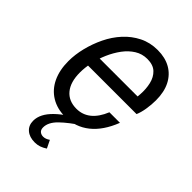

<svg xmlns="http://www.w3.org/2000/svg" viewBox="-211 -612 901 901"><g transform="rotate(45 239.5 -161.5)"><path d="M206 10Q153 10 113.5 -14Q74 -38 53 -82Q32 -126 32 -186Q32 -229 43.5 -275.5Q55 -322 76 -365.5Q97 -409 128.5 -443.5Q160 -478 201 -498.5Q242 -519 292 -519Q342 -519 378 -498.5Q414 -478 433.5 -439.5Q453 -401 453 -346Q453 -317 448 -286.5Q443 -256 434 -236H91L104 -298H405L370 -246Q378 -278 380.5 -314.5Q383 -351 375.5 -383Q368 -415 347 -435Q326 -455 287 -455Q253 -455 225 -437.5Q197 -420 175.5 -391Q154 -362 138.5 -326.5Q123 -291 115.5 -254.5Q108 -218 108 -186Q108 -123 136.5 -88.5Q165 -54 217 -54Q257 -54 287.5 -78.5Q318 -103 338 -152H408Q377 -72 325.5 -31Q274 10 206 10ZM190 196Q155 196 134 178Q113 160 113 129Q113 83 159 38.5Q205 -6 277 -39L294 -20Q237 17 202.5 50.5Q168 84 168 118Q168 134 177 141.5Q186 149 199 149Q215 149 232 137L251 176Q236 186 221.5 191Q207 196 190 196Z"/></g></svg>

Font: Instrument Sans SemiCondensed
Style: Italic
Weight: 400
Width: 4
Italic angle: -13°
Designer: Rodrigo Fuenzalida
Foundry: fragTYPE
Version: Version 1.000;gftools[0.9.28]